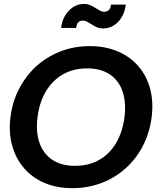

<svg xmlns="http://www.w3.org/2000/svg" viewBox="-20 -972 818 1000"><path d="M356.7 8Q274.3 8 210.2 -19.9Q146.2 -47.7 103.9 -97.8Q61.7 -147 43.1 -214.8Q24.5 -282.6 34.5 -362Q44.5 -441.8 79.6 -509.4Q114.7 -577 168.4 -626.6Q223.2 -676.1 294.3 -704Q365.4 -731.8 447.8 -731.8Q529.7 -731.8 594.7 -703.7Q659.8 -675.6 701.5 -626Q744.2 -576.4 762.1 -508.8Q779.9 -441.3 769.9 -362Q759.9 -282.6 725.6 -214.8Q691.2 -147 636.9 -97.8Q582.8 -47.7 511 -19.9Q439.1 8 356.7 8ZM370.7 -108.3Q442.3 -108.3 496.7 -139.2Q551 -170.1 584.8 -227.3Q618.5 -284.5 628.4 -362Q637.8 -439.4 618.1 -496.4Q598.5 -553.3 551.7 -584.6Q504.9 -615.9 433.3 -615.9Q362.3 -615.9 307.8 -584.6Q253.3 -553.3 219.2 -496.4Q185 -439.4 175.6 -362Q165.7 -284.5 185.9 -227.5Q206 -170.5 253.1 -139.4Q300.1 -108.3 370.7 -108.3ZM521.7 -910.7Q536.3 -910.7 545.9 -918.6Q555.4 -926.5 558.3 -948H635.1Q628.5 -893.4 595.7 -858.6Q562.8 -823.9 516.1 -823.9Q494.6 -823.9 475.7 -834.2Q456.8 -844.6 440.8 -854.7Q424.8 -864.7 411.6 -864.7Q397 -864.7 388.2 -856.3Q379.4 -847.9 376.4 -826.4H298.2Q304.3 -879.8 337.9 -915.7Q371.6 -951.5 417.7 -951.5Q438.7 -951.5 457.8 -941.5Q476.8 -931.4 493.1 -921Q509.4 -910.7 521.7 -910.7Z"/></svg>

Font: Aleo
Style: Italic
Weight: 400
Italic angle: -7°
Designer: Alessio Laiso
Foundry: Alessio Laiso
Version: Version 2.001;gftools[0.9.29]